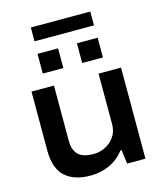

<svg xmlns="http://www.w3.org/2000/svg" viewBox="-128 -968 906 1073"><g transform="rotate(-15 325.0 -431.0)"><path d="M261 12Q168 12 116 -35Q64 -82 64 -186V-527H194V-209Q194 -178 202 -157Q210 -136 225 -123.5Q240 -111 261.5 -105.5Q283 -100 309 -100Q347 -100 379.5 -117Q412 -134 432 -164Q452 -194 452 -234V-527H582V0H476L466 -80H458Q435 -49 404 -28.5Q373 -8 336.5 2Q300 12 261 12ZM151 -608V-722H270V-608ZM379 -608V-722H499V-608ZM153 -794V-874H497V-794Z"/></g></svg>

Font: Archivo SemiExpanded SemiBold
Style: Regular
Weight: 600
Width: 6
Designer: Hector Gatti
Foundry: Omnibus-Type
Version: Version 2.001